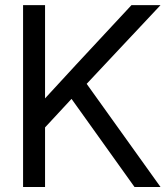

<svg xmlns="http://www.w3.org/2000/svg" viewBox="-20 -748 674 768"><path d="M72.3 0H160.2V-238.3L266.1 -352.5L518.1 0H622.1L326.7 -412.6L622.1 -727.5H505.9L285.2 -490.2L160.2 -354.5V-727.5H72.3Z"/></svg>

Font: Raveo Display Display
Style: Regular
Weight: 400
Designer: Jakub Foglar, Rasmus Andersson (Inter)
Foundry: Jakubfoglar.com
Version: Version 1.100;Glyphs 3.2.3 (3260)